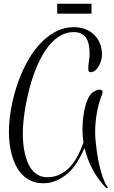

<svg xmlns="http://www.w3.org/2000/svg" viewBox="-20 -814 599 1011"><path d="M517.1 -524.9Q517.1 -513.7 513.2 -498.3Q509.3 -482.9 501.7 -468.5Q494.1 -454.1 482.9 -444.1Q471.7 -434.1 457 -434.1Q449.2 -434.1 447 -439.5Q444.8 -444.8 444.8 -451.2Q444.8 -471.7 448.2 -491.7Q451.7 -511.7 451.7 -533.2Q451.7 -554.2 448.2 -574.5Q444.8 -594.7 435.8 -610.4Q426.8 -626 410.4 -635.5Q394 -645 368.7 -645Q332 -645 301 -627.9Q270 -610.8 244.4 -581.5Q218.8 -552.2 198 -513.4Q177.2 -474.6 161.1 -431.2Q145 -387.7 133.5 -342.3Q122.1 -296.9 114.5 -254.4Q106.9 -211.9 103.5 -175Q100.1 -138.2 100.1 -111.8Q100.1 -88.4 102.3 -62Q104.5 -35.6 110.1 -10Q115.7 15.6 125 39.1Q134.3 62.5 148.4 80.3Q162.6 98.1 182.4 108.6Q202.1 119.1 228.5 119.1Q267.1 119.1 296.9 104Q326.7 88.9 349.9 63.5Q373 38.1 389.9 5.1Q406.7 -27.8 419.4 -63Q417 -80.1 415.5 -97.4Q414.1 -114.7 414.1 -131.8Q414.1 -143.6 415 -160.9Q416 -178.2 418.5 -198Q420.9 -217.8 425.3 -238Q429.7 -258.3 436 -276.6Q442.4 -294.9 451.2 -308.8Q460 -322.8 471.7 -330.1Q479.5 -334.5 487.5 -338.1Q495.6 -341.8 504.9 -341.8Q511.7 -341.8 515.9 -338.9Q520 -335.9 520 -329.1Q520 -324.7 518.8 -320.6Q517.6 -316.4 515.6 -312Q497.6 -265.1 489.3 -215.8Q481 -166.5 481 -116.2Q481 -98.6 483.2 -73.7Q485.4 -48.8 489.3 -21Q493.2 6.8 499 36.1Q504.9 65.4 512.5 91.8Q520 118.2 529.1 139.6Q538.1 161.1 548.8 173.8L540 176.8Q497.1 133.3 468 78.9Q439 24.4 425.3 -35.2Q402.3 19 369.6 64Q355 83 336.9 98.9Q318.8 114.7 298.3 126.5Q277.8 138.2 255.1 144.5Q232.4 150.9 207.5 150.9Q171.4 150.9 143.8 138.2Q116.2 125.5 96.2 104.5Q76.2 83.5 62.7 56.2Q49.3 28.8 41.5 -0.7Q33.7 -30.3 30.3 -60.1Q26.9 -89.8 26.9 -115.2Q26.9 -171.9 37.4 -234.9Q47.9 -297.9 67.9 -359.6Q87.9 -421.4 117.4 -477.8Q147 -534.2 185.1 -577.1Q223.1 -620.1 269.5 -645.5Q315.9 -670.9 369.6 -670.9Q402.3 -670.9 429.4 -660.4Q456.5 -649.9 476.1 -630.6Q495.6 -611.3 506.3 -584.5Q517.1 -557.6 517.1 -524.9ZM281.2 -794.4H461.9V-742.2H281.2Z"/></svg>

Font: Montez
Style: Regular
Weight: 400
Designer: Astigmatic (AOETI)
Foundry: Astigmatic (AOETI)
Version: Version 1.000